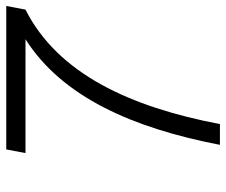

<svg xmlns="http://www.w3.org/2000/svg" viewBox="-76 -664 740 629"><g transform="rotate(-90 294.5 -350.0)"><path d="M134 0H202C258 -294 367 -531 577 -637L589 -700H119L107 -637H480C291 -517 189 -286 134 0Z"/></g></svg>

Font: Uncut Sans Book Italic
Style: Regular
Weight: 350
Italic angle: -11°
Designer: Kasper Nordkvist
Foundry: UNCUT.wtf
Version: Version 1.304;Glyphs 3.2 (3246)